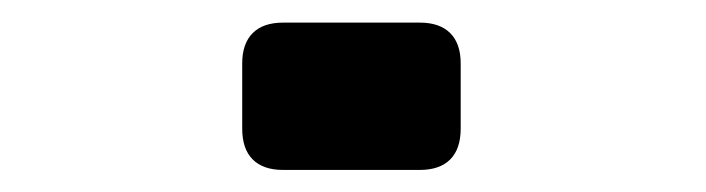

<svg xmlns="http://www.w3.org/2000/svg" viewBox="-20 -154 640 174"><path d="M199.5 -37.5V-96.5Q199.5 -114.5 209 -124Q218.5 -133.5 236.5 -133.5H360.5Q378.5 -133.5 388 -124Q397.5 -114.5 397.5 -96.5V-37.5Q397.5 -19 388 -9.5Q378.5 0 360.5 0H236.5Q218.5 0 209 -9.5Q199.5 -19 199.5 -37.5Z"/></svg>

Font: JuliaMono SemiBold
Style: Regular
Weight: 600
Monospace: yes
Designer: cormullion
Foundry: corm
Version: Version 0.055; ttfautohint (v1.8.4)